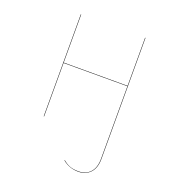

<svg xmlns="http://www.w3.org/2000/svg" viewBox="-129 -620 837 915"><g transform="rotate(20 289.0 -162.5)"><path d="M453 -517V97Q453 143 430 167.5Q407 192 369 192Q324 192 290 164L291 162Q307 176 325 183Q343 190 369 190Q407 190 429 166Q451 142 451 97V-271H127V0H125V-517H127V-273H451V-517Z"/></g></svg>

Font: FiraGO Two
Style: Regular
Weight: 100
Designer: bBox Type
Foundry: bBox Type GmbH
Version: Version 1.001